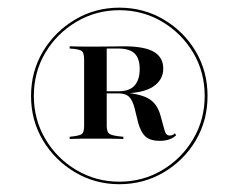

<svg xmlns="http://www.w3.org/2000/svg" viewBox="-20 -652 613 493"><path d="M286.3 -179Q224.2 -179 172.6 -209.7Q121 -240.3 90.3 -291.5Q59.7 -342.7 59.7 -405.6Q59.7 -468.5 90.3 -519.8Q121 -571 172.6 -601.6Q224.2 -632.3 286.3 -632.3Q349.2 -632.3 400.8 -601.6Q452.4 -571 482.7 -519.8Q512.9 -468.5 512.9 -405.6Q512.9 -342.7 482.7 -291.5Q452.4 -240.3 400.8 -209.7Q349.2 -179 286.3 -179ZM286.3 -185.5Q346.8 -185.5 396.8 -215.3Q446.8 -245.2 476.2 -295.2Q505.6 -345.2 505.6 -405.6Q505.6 -466.9 476.2 -516.5Q446.8 -566.1 396.8 -596Q346.8 -625.8 286.3 -625.8Q226.6 -625.8 176.2 -596Q125.8 -566.1 96.4 -516.5Q66.9 -466.9 66.9 -405.6Q66.9 -345.2 96.4 -295.2Q125.8 -245.2 176.2 -215.3Q226.6 -185.5 286.3 -185.5ZM158.9 -295.2V-300.8Q183.9 -303.2 189.9 -307.7Q196 -312.1 196 -329V-499.2Q196 -516.1 189.9 -521Q183.9 -525.8 158.9 -527.4V-533.1Q166.1 -533.1 175 -532.7Q183.9 -532.3 196 -532.3Q208.1 -532.3 223.4 -532.3Q246.8 -532.3 267.3 -532.7Q287.9 -533.1 297.6 -533.1Q350.8 -533.1 375 -519Q399.2 -504.8 399.2 -475.8Q399.2 -446.8 373 -429.4Q346.8 -412.1 291.1 -412.1H227.4V-417.7H285.5Q312.1 -417.7 325.4 -432.3Q338.7 -446.8 338.7 -475Q338.7 -501.6 325.8 -514.5Q312.9 -527.4 283.1 -527.4H254V-329Q254 -312.9 261.3 -308.1Q268.5 -303.2 296.8 -300.8V-295.2Q277.4 -296 261.3 -296Q245.2 -296 225.8 -296Q206.5 -296 191.1 -296Q175.8 -296 158.9 -295.2ZM389.5 -290.3Q366.9 -290.3 354.4 -300.8Q341.9 -311.3 334.7 -337.1L325.8 -373.4Q320.2 -395.2 311.3 -403.6Q302.4 -412.1 285.5 -412.1V-414.5H296Q341.1 -411.3 362.9 -398Q384.7 -384.7 392.7 -353.2L400 -326.6Q403.2 -312.9 406.5 -308.5Q409.7 -304 416.1 -304Q423.4 -304 429 -309.7L432.3 -304.8Q417.7 -290.3 389.5 -290.3Z"/></svg>

Font: Playfair 144pt SemiExpanded SemiBold
Style: Regular
Weight: 600
Width: 6
Designer: Claus Eggers Sørensen
Foundry: Claus Eggers Sørensen
Version: Version 2.203